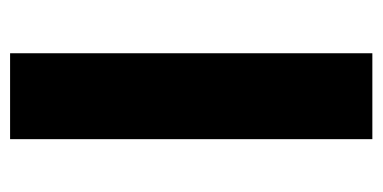

<svg xmlns="http://www.w3.org/2000/svg" viewBox="-204 -536 740 371"><g transform="rotate(90 165.5 -350.0)"><path d="M82.4 0V-700H248.4V0Z"/></g></svg>

Font: Geologica-Sharp
Style: Regular
Weight: 100
Designer: Sindre Bremnes, Frode Helland
Foundry: Monokrom Skriftforlag AS
Version: Version 1.010;gftools[0.9.28]